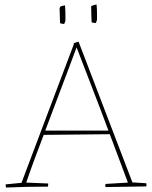

<svg xmlns="http://www.w3.org/2000/svg" viewBox="-20 -831 679 857"><path d="M7 6Q5 -2 5 -8L76 -15Q134 -170 192.5 -324Q251 -478 309 -632V-638Q314 -640 320 -642Q326 -644 331 -645L333 -639Q392 -483 452 -328Q512 -173 571 -17L633 -13Q635 -6 633 1Q587 2 542 2.5Q497 3 451 4Q449 -2 451 -10L551 -16Q531 -70 510.5 -124Q490 -178 470 -232L175 -229Q154 -174 134 -120Q114 -66 97 -16L195 -12Q195 -10 195 -5.5Q195 -1 194 2Q145 2 101 3Q57 4 7 6ZM182 -248H464Q430 -340 394.5 -431Q359 -522 324 -614L322 -620Q306 -577 283.5 -517Q261 -457 235 -388.5Q209 -320 182 -248ZM389 -732Q388 -751 387.5 -768Q387 -785 387 -804Q391 -806 399.5 -808.5Q408 -811 411 -811Q413 -791 413 -770Q413 -749 413 -743Q413 -742 410.5 -735Q408 -728 407 -728Q405 -728 398.5 -729Q392 -730 389 -732ZM248 -728 246 -793Q246 -794 247 -797Q248 -800 249 -801Q251 -803 259 -805Q267 -807 270 -807Q272 -787 272 -766Q272 -745 272 -739Q272 -738 269.5 -731Q267 -724 266 -724Q264 -724 257.5 -725Q251 -726 248 -728Z"/></svg>

Font: Labrada Thin
Style: Regular
Weight: 100
Designer: Mercedes Jáuregui
Foundry: Omnibus-Type Team
Version: Version 1.000; ttfautohint (v1.8.4.7-5d5b)